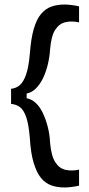

<svg xmlns="http://www.w3.org/2000/svg" viewBox="-20 -700 393 850"><path d="M29 -240V-307Q51 -309 67.5 -323Q84 -337 95.5 -370Q107 -403 112 -461Q117 -529 129.5 -572Q142 -615 162 -638.5Q182 -662 208 -671Q234 -680 265 -680Q277 -680 294.5 -678Q312 -676 330 -672V-601Q298 -608 270.5 -602Q243 -596 225 -569Q207 -542 202 -484Q200 -450 192 -416Q184 -382 170.5 -354Q157 -326 138.5 -308Q120 -290 98 -286V-265Q120 -261 138 -244.5Q156 -228 169 -201Q182 -174 191 -140Q200 -106 202 -66Q207 -9 225 18.5Q243 46 270.5 52Q298 58 330 51V122Q312 126 294.5 128Q277 130 265 130Q234 130 208 121Q182 112 162.5 89Q143 66 129.5 22.5Q116 -21 112 -90Q107 -150 96 -181.5Q85 -213 68.5 -225.5Q52 -238 29 -240Z"/></svg>

Font: Bricolage Grotesque 20pt
Style: Regular
Weight: 400
Version: Version 1.001;gftools[0.9.33.dev8+g029e19f]